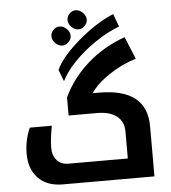

<svg xmlns="http://www.w3.org/2000/svg" viewBox="-65 -1085 1016 1144"><g transform="rotate(-5 443.5 -513.5)"><path d="M264.2 0Q170.9 0 117.9 -53.7Q64.9 -107.4 64.9 -201.2Q64.9 -280.3 97.2 -354H229Q213.9 -273.9 213.9 -223.1Q213.9 -175.3 239.5 -147.7Q265.1 -120.1 308.1 -120.1H663.1V-280.8Q663.1 -341.3 621.6 -373.5Q580.1 -405.8 503.9 -405.8H334V-514.2Q386.7 -626 483.2 -711.2Q579.6 -796.4 707 -841.8L762.2 -708Q675.8 -682.1 599.4 -630.6Q522.9 -579.1 488.8 -525.9H526.9Q812 -525.9 812 -299.8V0ZM297.9 -681.2Q330.1 -754.9 436.8 -847.2Q543.5 -939.5 650.9 -984.9L679.7 -908.2Q606.4 -880.4 532.5 -829.8Q458.5 -779.3 403.6 -721.2Q348.6 -663.1 324.7 -611.8ZM377 -972.2Q377 -993.7 392.8 -1010.3Q408.7 -1026.9 429.7 -1026.9Q453.1 -1026.9 472.4 -1007.8Q491.7 -988.8 491.7 -965.8Q491.7 -946.8 475.1 -929.4Q458.5 -912.1 438 -912.1Q414.6 -912.1 396.2 -930.9Q377.9 -949.7 377 -972.2ZM272.9 -883.8Q272.9 -905.8 289.1 -922.4Q305.2 -939 325.7 -939Q349.1 -939 368.4 -919.9Q387.7 -900.9 387.7 -877.9Q387.7 -858.9 371.1 -841.6Q354.5 -824.2 334 -824.2Q311 -824.2 292.5 -842.5Q273.9 -860.8 272.9 -883.8Z"/></g></svg>

Font: Droid Arabic Kufi
Style: Bold
Weight: 700
Designer: Pascal Zoghbi
Foundry: Irfont.ir
Version: Version 1.00 February 28, 2013, initial release